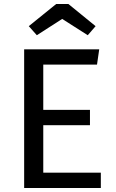

<svg xmlns="http://www.w3.org/2000/svg" viewBox="-20 -934 575 954"><path d="M462 -613H195V-388H427V-312H195V-76H481V0H100V-689H473ZM123 -804 259 -914H320L455 -804L416 -759L289 -840L163 -759Z"/></svg>

Font: FiraGO
Style: Regular
Weight: 400
Designer: bBox Type
Foundry: bBox Type GmbH
Version: Version 1.001;April 20, 2020;FontCreator 12.0.0.2555 64-bit